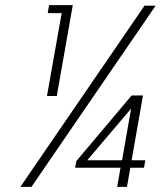

<svg xmlns="http://www.w3.org/2000/svg" viewBox="-20 -724 623 744"><path d="M165 -673 170 -704H262L200 -352H162L219 -673ZM583 -702 102 0H59L540 -702ZM538 -74H485L472 0H434L447 -74H271L276 -100L490 -354H534L490 -103H543ZM488 -303 318 -103H453Z"/></svg>

Font: Fz Poppins ExtLt
Style: Italic
Weight: 200
Italic angle: -10°
Designer: Ninad Kale (Devanagari), Jonny Pinhorn (Latin)
Foundry: Indian Type Foundry
Version: Vit hóa bi Vntype.Com & FontZin.Com